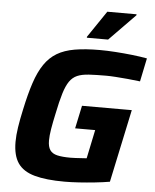

<svg xmlns="http://www.w3.org/2000/svg" viewBox="-60 -949 812 1007"><g transform="rotate(5 346.0 -445.5)"><path d="M317.8 8Q220.2 8 159.6 -8.9Q99 -25.7 71.3 -66Q43.6 -106.2 43.6 -177.9Q43.6 -211.7 50.1 -254.7Q56.6 -297.6 68.2 -350Q85.7 -432.9 105.5 -492.5Q125.3 -552.1 152.5 -591.9Q179.7 -631.7 217.9 -654.4Q256 -677.1 311.1 -686.6Q366.2 -696 442.4 -696Q480.4 -696 524.7 -693Q569.1 -690 613.2 -685.1Q657.3 -680.1 692 -673.7L666.4 -550.5Q635.2 -554.5 601.2 -557.6Q567.2 -560.7 537.5 -562.7Q507.8 -564.7 488.1 -564.7Q433.2 -564.7 396.2 -562.4Q359.2 -560.1 335.1 -549.7Q311 -539.3 294.7 -515.8Q278.5 -492.3 265.9 -450.8Q253.2 -409.3 240 -344Q229.4 -295.7 223.6 -260.6Q217.8 -225.4 217.8 -200Q217.8 -167.4 229.8 -149.8Q241.8 -132.3 268.2 -126.1Q294.6 -119.9 338 -119.9Q349.4 -119.9 364.5 -120.7Q379.6 -121.5 395.4 -122.6Q411.2 -123.7 422.8 -124.3L454.4 -275.5H348.8L374.5 -396.5H636.6L555 -12.4Q519.7 -6.4 477.2 -1.9Q434.8 2.6 393.4 5.3Q352 8 317.8 8ZM368.7 -754.3V-759.3L463.7 -899.5H617.6V-894.5L480.5 -754.3Z"/></g></svg>

Font: Saira Thin
Style: Italic
Weight: 100
Italic angle: -12°
Designer: Hector Gatti with collaboration of the Omnibus-Type team
Foundry: Omnibus-Type
Version: Version 1.101